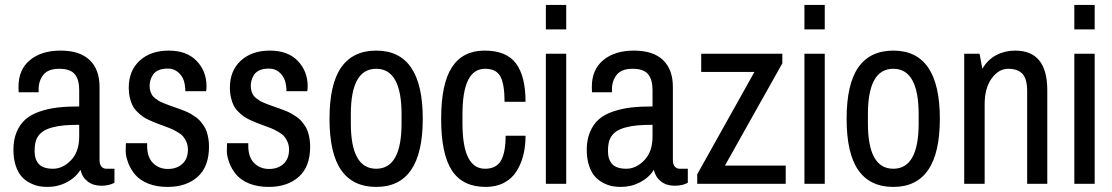

<svg xmlns="http://www.w3.org/2000/svg" viewBox="-20 -738 4464 771"><path d="M379.7 -388.8V-95.1Q379.7 -77.8 387.5 -69.1Q395.3 -60.4 406.6 -60.4H439.6V-4.3Q419.2 7.8 386.4 7.8Q353.6 7.8 331.7 -9.6Q309.7 -26.9 303.2 -56Q283.2 -24.3 247.6 -5.9Q212 12.6 170.7 12.6Q152.9 12.6 136.4 9.6Q119.9 6.5 100.6 -3.3Q81.2 -13 67.1 -28.7Q53 -44.3 43.4 -71.7Q33.9 -99 33.9 -138.1Q33.9 -177.2 47.1 -208.5Q60.4 -239.8 82.8 -259.1Q105.1 -278.5 139.7 -290.2Q174.2 -301.9 211.8 -306.3Q249.3 -310.6 298 -310.6V-377.1Q298 -418.3 280.2 -440.1Q262.4 -461.8 217.9 -461.8Q173.3 -461.8 154.2 -437.7Q135.1 -413.6 135.1 -379.7V-367.5H55.2Q54.3 -372.7 54.3 -389.7Q54.3 -458.7 100.3 -496.7Q146.4 -534.8 223.3 -534.8Q300.2 -534.8 339.9 -497Q379.7 -459.2 379.7 -388.8ZM298 -236.8Q263.7 -236.8 238.3 -234.6Q212.9 -232.4 189.4 -226.1Q165.9 -219.8 151.2 -209.4Q136.4 -199 127.7 -181.8Q119 -164.6 119 -131Q119 -97.3 136.4 -78.8Q153.8 -60.4 192.9 -60.4Q232 -60.4 265 -94.5Q298 -128.6 298 -189.4Z M809.3 -391.4Q809.3 -378.8 807.6 -371.9H724.2Q724.2 -394.9 718.1 -414.2Q712 -433.5 695 -448.1Q678.1 -462.6 654.6 -462.6Q631.2 -462.6 616.4 -455.9Q601.7 -449.2 594.3 -437.9Q586.9 -426.6 583.8 -415.3Q580.8 -404 580.8 -392.5Q580.8 -381 583.8 -371.9Q586.9 -362.7 590.6 -356.4Q594.3 -350.1 603 -343.4Q611.6 -336.7 617.3 -333.2Q622.9 -329.7 636 -324.3Q649 -318.9 655.1 -316.7Q661.2 -314.5 675.9 -309.3Q690.7 -304.1 699.4 -301Q708.1 -298 721.5 -292.6Q735 -287.1 743.7 -282.1Q752.4 -277.2 763.7 -269.5Q775 -261.9 782.1 -253.9Q789.3 -245.9 797.1 -234.8Q805 -223.7 809.3 -211.3Q813.6 -199 816.5 -183.1Q819.3 -167.2 819.3 -149.4Q819.3 -68.6 773.7 -28Q728.1 12.6 652.9 12.6Q609.5 12.6 576.2 -0.4Q543 -13.5 523.7 -35.6Q504.3 -57.8 494.6 -84.7Q484.8 -111.6 484.8 -129.7Q484.8 -147.7 485.2 -155.1Q485.7 -162.5 485.7 -162.9H570.8V-152.9Q570.8 -106.4 594.7 -83Q618.6 -59.5 654.2 -59.5Q689.8 -59.5 712.2 -79.9Q734.6 -100.3 734.6 -136.8Q734.6 -154.2 728.5 -168.1Q722.4 -182 714.6 -190.9Q706.8 -199.8 690.7 -208.9Q674.6 -218.1 664 -222.4Q653.3 -226.8 633.6 -233.9Q613.8 -241.1 603.8 -245Q593.8 -248.9 577.5 -256.5Q561.3 -264.1 551.5 -271.3Q541.7 -278.5 530.2 -290Q518.7 -301.5 512.2 -314.5Q505.6 -327.5 501.3 -345.8Q497 -364 497 -385.3Q497 -454.4 541.1 -494.6Q585.1 -534.8 657.5 -534.8Q729.8 -534.8 769.5 -493.5Q809.3 -452.2 809.3 -391.4Z M1215.5 -391.4Q1215.5 -378.8 1213.7 -371.9H1130.3Q1130.3 -394.9 1124.2 -414.2Q1118.2 -433.5 1101.2 -448.1Q1084.3 -462.6 1060.8 -462.6Q1037.4 -462.6 1022.6 -455.9Q1007.8 -449.2 1000.4 -437.9Q993 -426.6 990 -415.3Q987 -404 987 -392.5Q987 -381 990 -371.9Q993 -362.7 996.7 -356.4Q1000.4 -350.1 1009.1 -343.4Q1017.8 -336.7 1023.5 -333.2Q1029.1 -329.7 1042.1 -324.3Q1055.2 -318.9 1061.3 -316.7Q1067.3 -314.5 1082.1 -309.3Q1096.9 -304.1 1105.6 -301Q1114.2 -298 1127.7 -292.6Q1141.2 -287.1 1149.9 -282.1Q1158.6 -277.2 1169.9 -269.5Q1181.1 -261.9 1188.3 -253.9Q1195.5 -245.9 1203.3 -234.8Q1211.1 -223.7 1215.5 -211.3Q1219.8 -199 1222.6 -183.1Q1225.5 -167.2 1225.5 -149.4Q1225.5 -68.6 1179.8 -28Q1134.2 12.6 1059.1 12.6Q1015.6 12.6 982.4 -0.4Q949.2 -13.5 929.8 -35.6Q910.5 -57.8 900.7 -84.7Q891 -111.6 891 -129.7Q891 -147.7 891.4 -155.1Q891.8 -162.5 891.8 -162.9H977V-152.9Q977 -106.4 1000.9 -83Q1024.8 -59.5 1060.4 -59.5Q1096 -59.5 1118.4 -79.9Q1140.7 -100.3 1140.7 -136.8Q1140.7 -154.2 1134.7 -168.1Q1128.6 -182 1120.8 -190.9Q1112.9 -199.8 1096.9 -208.9Q1080.8 -218.1 1070.2 -222.4Q1059.5 -226.8 1039.7 -233.9Q1020 -241.1 1010 -245Q1000 -248.9 983.7 -256.5Q967.4 -264.1 957.6 -271.3Q947.9 -278.5 936.4 -290Q924.8 -301.5 918.3 -314.5Q911.8 -327.5 907.5 -345.8Q903.1 -364 903.1 -385.3Q903.1 -454.4 947.2 -494.6Q991.3 -534.8 1063.6 -534.8Q1136 -534.8 1175.7 -493.5Q1215.5 -452.2 1215.5 -391.4Z M1490.9 -534.8Q1677.7 -534.8 1677.7 -261.1Q1677.7 12.6 1490.9 12.6Q1397.5 12.6 1350.3 -54.5Q1303.2 -121.6 1303.2 -261.1Q1303.2 -400.5 1350.3 -467.6Q1397.5 -534.8 1490.9 -534.8ZM1592.5 -279.3Q1592.5 -461.8 1490.7 -461.8Q1388.8 -461.8 1388.8 -279.3V-242.8Q1388.8 -60.4 1490.7 -60.4Q1592.5 -60.4 1592.5 -242.8Z M2090.4 -329.3H2006.1Q2006.1 -399.2 1989.6 -430.5Q1973.1 -461.8 1927.7 -461.8Q1882.3 -461.8 1859.7 -416.2Q1837.1 -370.5 1837.1 -279.3V-242.8Q1837.1 -151.6 1859.7 -106Q1882.3 -60.4 1927.7 -60.4Q1973.1 -60.4 1991.7 -93.2Q2010.4 -126 2010.4 -192.9H2090.4Q2090.4 -150.3 2081.2 -114.2Q2072.1 -78.2 2053.6 -49.3Q2035.2 -20.4 2003.7 -3.9Q1972.2 12.6 1930.5 12.6Q1838 12.6 1794.7 -53.4Q1751.5 -119.5 1751.5 -260.6Q1751.5 -401.8 1795 -468.3Q1838.4 -534.8 1926.2 -534.8Q2013.9 -534.8 2052.1 -483.1Q2090.4 -431.4 2090.4 -329.3Z M2172 -718.1H2253.7V-619.9H2172ZM2172 -522.2H2253.7V0H2172Z M2682 -388.8V-95.1Q2682 -77.8 2689.8 -69.1Q2697.7 -60.4 2708.9 -60.4H2742V-4.3Q2721.5 7.8 2688.7 7.8Q2656 7.8 2634 -9.6Q2612.1 -26.9 2605.6 -56Q2585.6 -24.3 2550 -5.9Q2514.3 12.6 2473.1 12.6Q2455.3 12.6 2438.7 9.6Q2422.2 6.5 2402.9 -3.3Q2383.6 -13 2369.5 -28.7Q2355.3 -44.3 2345.8 -71.7Q2336.2 -99 2336.2 -138.1Q2336.2 -177.2 2349.5 -208.5Q2362.7 -239.8 2385.1 -259.1Q2407.5 -278.5 2442 -290.2Q2476.5 -301.9 2514.1 -306.3Q2551.7 -310.6 2600.3 -310.6V-377.1Q2600.3 -418.3 2582.5 -440.1Q2564.7 -461.8 2520.2 -461.8Q2475.7 -461.8 2456.6 -437.7Q2437.4 -413.6 2437.4 -379.7V-367.5H2357.5Q2356.6 -372.7 2356.6 -389.7Q2356.6 -458.7 2402.7 -496.7Q2448.7 -534.8 2525.6 -534.8Q2602.5 -534.8 2642.3 -497Q2682 -459.2 2682 -388.8ZM2600.3 -236.8Q2566 -236.8 2540.6 -234.6Q2515.2 -232.4 2491.7 -226.1Q2468.3 -219.8 2453.5 -209.4Q2438.7 -199 2430.1 -181.8Q2421.4 -164.6 2421.4 -131Q2421.4 -97.3 2438.7 -78.8Q2456.1 -60.4 2495.2 -60.4Q2534.3 -60.4 2567.3 -94.5Q2600.3 -128.6 2600.3 -189.4Z M3135.1 -73V0H2779.8V-38.2L3009.6 -449.2H2795.8V-522.2H3121.6V-483.9L2891 -73Z M3210.3 -718.1H3291.9V-619.9H3210.3ZM3210.3 -522.2H3291.9V0H3210.3Z M3567.3 -534.8Q3754.1 -534.8 3754.1 -261.1Q3754.1 12.6 3567.3 12.6Q3473.9 12.6 3426.8 -54.5Q3379.7 -121.6 3379.7 -261.1Q3379.7 -400.5 3426.8 -467.6Q3473.9 -534.8 3567.3 -534.8ZM3669 -279.3Q3669 -461.8 3567.1 -461.8Q3465.2 -461.8 3465.2 -279.3V-242.8Q3465.2 -60.4 3567.1 -60.4Q3669 -60.4 3669 -242.8Z M4056.5 -534.8Q4185.5 -534.8 4185.5 -376.2V0H4104.7V-371Q4104.7 -421.8 4085.6 -441.8Q4066.5 -461.8 4028.5 -461.8Q3990.4 -461.8 3962.2 -423.1Q3934 -384.4 3934 -319.3V0H3851.9V-522.2H3913.6L3924.8 -461.8Q3946.1 -498.7 3980.7 -516.7Q4015.2 -534.8 4056.5 -534.8Z M4294.1 -718.1H4375.8V-619.9H4294.1ZM4294.1 -522.2H4375.8V0H4294.1Z"/></svg>

Font: Puralecka Narrow
Style: Regular
Weight: 400
Designer: Hector Gatti, Marcela Romero, Pablo Cosgaya and Nicolas Silva
Version: Version 1.004;PS 001.004;hotconv 1.0.70;makeotf.lib2.5.58329